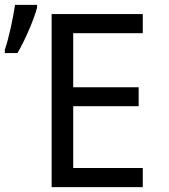

<svg xmlns="http://www.w3.org/2000/svg" viewBox="-37 -772 698 792"><path d="M-17 -553H35C68 -609 105 -697 116 -741V-752H25C17 -698 0 -616 -17 -567ZM552 0V-79H265V-334H535V-412H265V-635H552V-714H176V0Z"/></svg>

Font: Noto Sans Thai
Style: Regular
Weight: 400
Designer: Monotype Design Team
Foundry: Monotype Imaging Inc.
Version: Version 1.901